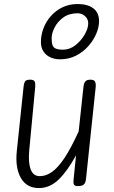

<svg xmlns="http://www.w3.org/2000/svg" viewBox="-20 -946 582 976"><path d="M178.5 10Q115 10 85.8 -41.8Q56.5 -93.5 65.5 -178.5L100 -506.5Q101 -519 106 -530Q111 -541 132.5 -541Q153 -541 156.8 -530.5Q160.5 -520 159 -504L128.5 -180.5Q123 -119.5 136 -85Q149 -50.5 182.5 -50.5Q213 -50.5 243.5 -71.5Q274 -92.5 307.5 -142.5Q341 -192.5 380 -278.5L404.5 -506.5Q405.5 -514.5 408.2 -522.5Q411 -530.5 418.2 -535.8Q425.5 -541 439 -541Q459 -541 463.5 -530.2Q468 -519.5 466.5 -504L417 -35Q415 -16.5 406 -8.2Q397 0 376 0Q360.5 0 356.2 -7.5Q352 -15 354 -33L366.5 -156.5Q322.5 -76 277.8 -33Q233 10 178.5 10ZM285 -644.5Q258.5 -644.5 236.2 -654.5Q214 -664.5 201 -684.2Q188 -704 188 -732.5Q188 -768 201 -802.2Q214 -836.5 238.5 -864.2Q263 -892 297.5 -908.8Q332 -925.5 374.5 -925.5Q425.5 -925.5 454.5 -903.5Q483.5 -881.5 483.5 -838.5Q483.5 -808.5 469.5 -775Q455.5 -741.5 429.2 -711.8Q403 -682 366.5 -663.2Q330 -644.5 285 -644.5ZM300.5 -693.5Q334.5 -693.5 363.5 -716.2Q392.5 -739 410.5 -770.5Q428.5 -802 428.5 -827.5Q428.5 -849 412.5 -863.8Q396.5 -878.5 374.5 -878.5Q331 -878.5 301.8 -857.2Q272.5 -836 257.5 -806.2Q242.5 -776.5 242.5 -751Q242.5 -729 247 -716.5Q251.5 -704 264 -698.8Q276.5 -693.5 300.5 -693.5Z"/></svg>

Font: Edu SA Hand Cursive
Style: Regular
Weight: 400
Designer: Tina and Corey Anderson, Eben Sorkin, Mirko Velimirovic
Foundry: Google for Education
Version: Version 2.000